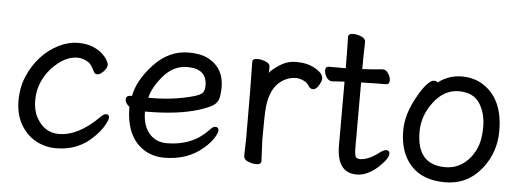

<svg xmlns="http://www.w3.org/2000/svg" viewBox="-46 -777 2518 927"><g transform="rotate(5 1212.5 -313.5)"><path d="M250 23.9Q195.8 23.9 150.4 -1.5Q105 -26.9 77.4 -75.4Q49.8 -124 49.8 -189.9Q49.8 -254.9 73 -308.8Q96.2 -362.8 133.5 -403.8Q170.9 -444.8 218.5 -468.5Q266.1 -492.2 311 -492.2Q355 -492.2 384 -480Q413.1 -467.8 430.7 -451.4Q448.2 -435.1 456.1 -420.4Q463.9 -405.8 463.9 -400.9Q463.9 -382.8 447 -366Q430.2 -349.1 418.9 -349.1Q407.2 -349.1 401.9 -356.9Q382.8 -395 372.1 -401.9Q344.2 -420.9 314.9 -420.9Q253.9 -420.9 191.9 -356Q129.9 -286.1 129.9 -199.2Q129.9 -148.9 148.9 -115.2Q187 -45.9 256.8 -45.9Q351.1 -45.9 449.2 -144Q465.8 -161.1 477.1 -161.1Q492.2 -161.1 492.2 -146Q492.2 -134.8 477.5 -108.4Q462.9 -82 433.1 -51.8Q359.9 23.9 250 23.9Z M684.6 -257.8Q795.9 -257.8 889.6 -284.2Q923.8 -293.9 933.3 -305.4Q942.9 -316.9 942.9 -340.8Q942.9 -421.9 847.7 -421.9Q781.7 -421.9 733.2 -366Q684.6 -310.1 672.9 -257.8ZM773.9 23.9Q720.7 23.9 677.7 -2Q585.9 -59.1 585.9 -206.1Q564.9 -222.2 564.9 -241Q564.9 -259.8 589.8 -259.8H593.8Q607.9 -336.9 680.4 -414.6Q752.9 -492.2 848.6 -492.2Q912.6 -492.2 950.7 -469.2Q1021 -428.2 1021 -339.8Q1021 -305.2 1014.9 -283.7Q1008.8 -262.2 987.8 -249Q966.8 -235.8 920.9 -221.2Q819.8 -189.9 662.6 -189.9Q662.6 -123 694.6 -85Q726.6 -46.9 780.8 -46.9Q903.8 -46.9 981 -128.9Q994.6 -146 1007.8 -146Q1023.9 -146 1023.9 -129.9Q1023.9 -117.2 1008.8 -93Q993.7 -68.8 962.9 -42Q887.7 23.9 773.9 23.9Z M1219.7 16.1Q1200.7 16.1 1179.7 7.6Q1158.7 -1 1158.7 -18.1L1160.6 -106Q1160.6 -367.2 1157.7 -474.1Q1157.7 -490.2 1181.6 -490.2Q1200.7 -490.2 1221.7 -481.7Q1242.7 -473.1 1242.7 -458Q1242.7 -436 1241.7 -428.2Q1252.9 -443.8 1287.6 -466.8Q1325.7 -492.2 1368.7 -492.2Q1410.6 -492.2 1437.7 -481.7Q1464.8 -471.2 1482.9 -456.1Q1501 -440.9 1501 -423.8Q1501 -408.2 1487.8 -388.2Q1474.6 -368.2 1461.9 -368.2Q1447.8 -368.2 1439.9 -380.9Q1430.7 -397.9 1410.6 -406.5Q1390.6 -415 1377 -415Q1336.9 -415 1302.7 -390.1Q1252.9 -354 1242.7 -265.1Q1238.8 -230 1238.8 -106L1243.7 0Q1243.7 16.1 1219.7 16.1Z M1707 23.9Q1609.9 23.9 1609.9 -109.9V-418L1549.8 -414.1Q1532.7 -414.1 1522.2 -431.2Q1511.7 -448.2 1511.7 -463.9Q1511.7 -482.9 1528.8 -482.9H1609.9Q1609.9 -556.2 1607.9 -634.8Q1607.9 -650.9 1631.8 -650.9Q1650.9 -650.9 1671.4 -642.3Q1691.9 -633.8 1691.9 -617.2Q1689.9 -551.8 1689.9 -485.8Q1735.8 -487.8 1788.1 -493.2Q1804.7 -493.2 1815.9 -476.1Q1827.1 -459 1827.1 -442.9Q1827.1 -422.9 1810.1 -422.9Q1761.7 -422.9 1689.9 -420.9V-107.9Q1689.9 -69.8 1695.6 -60.8Q1701.2 -51.8 1716.8 -51.8Q1756.8 -51.8 1809.1 -91.8Q1828.1 -106 1839.8 -106Q1856 -106 1856 -89.8Q1856 -65.9 1809.1 -22Q1756.8 23.9 1707 23.9Z M2129.9 -48.8Q2176.8 -48.8 2213.9 -74.5Q2251 -100.1 2273.4 -144.5Q2295.9 -189 2295.9 -257.8Q2295.9 -326.2 2264.9 -373Q2233.9 -419.9 2163.8 -419.9Q2093.8 -419.9 2042.7 -353.5Q1991.7 -287.1 1991.7 -208Q1991.7 -48.8 2129.9 -48.8ZM2135.7 23.9Q2026.9 23.9 1969.7 -38.6Q1912.6 -101.1 1912.6 -207Q1912.6 -289.1 1963.9 -377Q1983.9 -414.1 2004.9 -437Q2025.9 -460 2039.6 -460Q2052.7 -460 2057.6 -453.1Q2109.9 -492.2 2171.9 -492.2Q2233.9 -492.2 2278.8 -461.9Q2375 -398.9 2375 -245.1Q2375 -141.1 2312 -62Q2243.7 23.9 2135.7 23.9Z"/></g></svg>

Font: LXGW WenKai Screen
Style: Regular
Weight: 400
Designer: LXGW / Fontworks Inc.
Foundry: LXGW / Fontworks Inc.
Version: Version 1.510;January 18,2025